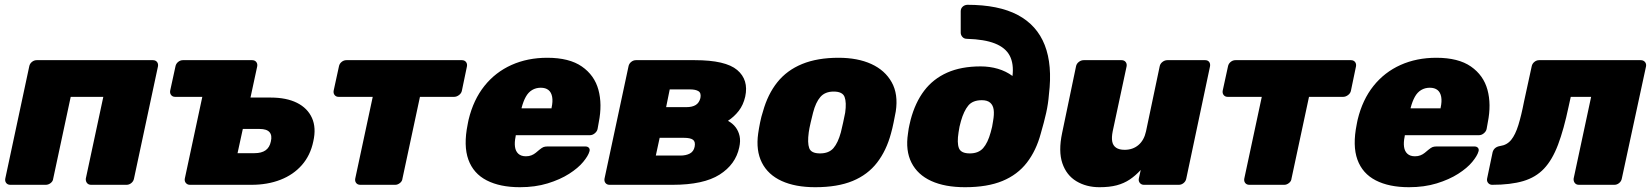

<svg xmlns="http://www.w3.org/2000/svg" viewBox="-20 -771 6894 801"><path d="M23 0Q12 0 6 -7.5Q0 -15 2 -26L102 -494Q104 -505 113 -512.5Q122 -520 133 -520H618Q629 -520 635 -512.5Q641 -505 639 -494L539 -26Q537 -15 528 -7.5Q519 0 508 0H360Q349 0 343 -7.5Q337 -15 338 -26L411 -367H275L202 -26Q201 -15 191.5 -7.5Q182 0 171 0Z M772 0Q762 0 755.5 -7.5Q749 -15 751 -26L824 -367H710Q700 -367 694 -374.5Q688 -382 690 -393L712 -494Q714 -505 723 -512.5Q732 -520 743 -520H1032Q1043 -520 1049 -512.5Q1055 -505 1053 -494L1025 -364H1109Q1175 -364 1219 -342Q1263 -320 1281.5 -279Q1300 -238 1287 -181Q1275 -123 1239.5 -82.5Q1204 -42 1150 -21Q1096 0 1029 0ZM971 -132H1042Q1071 -132 1088 -144Q1105 -156 1110 -181Q1116 -206 1104.5 -219.5Q1093 -233 1063 -233H993Z M1483 0Q1472 0 1466 -7.5Q1460 -15 1462 -26L1535 -367H1392Q1382 -367 1376 -374.5Q1370 -382 1372 -393L1394 -494Q1396 -505 1405 -512.5Q1414 -520 1425 -520H1907Q1918 -520 1924 -512.5Q1930 -505 1928 -494L1907 -393Q1905 -382 1895 -374.5Q1885 -367 1875 -367H1732L1659 -26Q1658 -15 1648.5 -7.5Q1639 0 1629 0Z M2149 10Q2066 10 2010.5 -18.5Q1955 -47 1934 -105Q1913 -163 1931 -252Q1932 -256 1933 -262.5Q1934 -269 1935 -272Q1955 -355 2001 -412.5Q2047 -470 2114 -500Q2181 -530 2263 -530Q2355 -530 2407.5 -493.5Q2460 -457 2476.5 -396.5Q2493 -336 2478 -261L2473 -233Q2471 -223 2461.5 -215Q2452 -207 2441 -207H2132Q2132 -207 2131.5 -205Q2131 -203 2131 -201Q2126 -177 2128.5 -158.5Q2131 -140 2142.5 -129.5Q2154 -119 2174 -119Q2187 -119 2197 -123Q2207 -127 2215 -133.5Q2223 -140 2230 -146Q2241 -155 2247.5 -157.5Q2254 -160 2265 -160H2422Q2432 -160 2437 -154Q2442 -148 2439 -139Q2434 -121 2413 -95.5Q2392 -70 2354.5 -46Q2317 -22 2265 -6Q2213 10 2149 10ZM2156 -319H2281V-321Q2287 -348 2283.5 -367Q2280 -386 2268 -395.5Q2256 -405 2236 -405Q2216 -405 2200 -395.5Q2184 -386 2173.5 -367Q2163 -348 2156 -321Z M2523 0Q2512 0 2506 -7.5Q2500 -15 2502 -26L2602 -494Q2604 -505 2613 -512.5Q2622 -520 2633 -520H2879Q3007 -520 3055.5 -479Q3104 -438 3089 -368Q3081 -333 3062 -308.5Q3043 -284 3017 -267Q3037 -256 3049 -240Q3061 -224 3065.5 -203.5Q3070 -183 3064 -156Q3049 -85 2982 -42.5Q2915 0 2786 0ZM2716 -122H2818Q2842 -122 2858 -130.5Q2874 -139 2878 -159Q2882 -180 2871 -188Q2860 -196 2834 -196H2732ZM2759 -324H2843Q2868 -324 2882.5 -333Q2897 -342 2902 -362Q2906 -383 2894 -390.5Q2882 -398 2859 -398H2774Z M3381 10Q3298 10 3241 -16Q3184 -42 3158.5 -92.5Q3133 -143 3143 -214Q3146 -235 3151 -260Q3156 -285 3163 -306Q3183 -378 3223 -428Q3263 -478 3326.5 -504Q3390 -530 3478 -530Q3558 -530 3615 -504Q3672 -478 3700 -428Q3728 -378 3717 -306Q3713 -285 3708 -260Q3703 -235 3697 -214Q3678 -143 3639 -92.5Q3600 -42 3537 -16Q3474 10 3381 10ZM3401 -131Q3438 -131 3457 -153Q3476 -175 3488 -219Q3492 -234 3497.5 -260Q3503 -286 3506 -301Q3512 -344 3503.5 -366.5Q3495 -389 3458 -389Q3422 -389 3402.5 -366.5Q3383 -344 3372 -301Q3368 -286 3362 -260Q3356 -234 3354 -219Q3348 -175 3356 -153Q3364 -131 3401 -131Z M4006 10Q3922 10 3865 -16Q3808 -42 3782.5 -92.5Q3757 -143 3768 -214Q3770 -228 3771 -235Q3772 -242 3774 -249.5Q3776 -257 3779 -271Q3798 -343 3835.5 -392.5Q3873 -442 3931.5 -468Q3990 -494 4071 -494Q4109 -494 4143 -484Q4177 -474 4204 -454Q4210 -505 4192.5 -538.5Q4175 -572 4131 -589.5Q4087 -607 4014 -609Q4002 -609 3995 -617Q3988 -625 3988 -635V-724Q3988 -735 3995.5 -742.5Q4003 -750 4015 -751Q4146 -751 4226 -708.5Q4306 -666 4338.5 -583Q4371 -500 4356 -377Q4353 -338 4344.5 -300Q4336 -262 4322 -214Q4303 -143 4264 -92.5Q4225 -42 4162 -16Q4099 10 4006 10ZM4026 -131Q4062 -131 4081.5 -153Q4101 -175 4113 -219Q4117 -233 4119 -242.5Q4121 -252 4123 -266Q4128 -294 4125.5 -313Q4123 -332 4111 -342.5Q4099 -353 4076 -353Q4038 -353 4019.5 -330.5Q4001 -308 3989 -266Q3985 -252 3983 -242.5Q3981 -233 3979 -219Q3972 -175 3980.5 -153Q3989 -131 4026 -131Z M4567 10Q4512 10 4470.5 -15Q4429 -40 4412 -90Q4395 -140 4411 -216L4469 -494Q4471 -505 4480.5 -512.5Q4490 -520 4501 -520H4659Q4670 -520 4676 -512.5Q4682 -505 4680 -494L4622 -223Q4617 -198 4620 -181Q4623 -164 4636 -155Q4649 -146 4672 -146Q4706 -146 4729.5 -166Q4753 -186 4761 -223L4818 -494Q4820 -505 4829.5 -512.5Q4839 -520 4850 -520H5008Q5019 -520 5024.5 -512.5Q5030 -505 5028 -494L4929 -26Q4927 -15 4918 -7.5Q4909 0 4898 0H4752Q4742 0 4735.5 -7.5Q4729 -15 4731 -26L4739 -62Q4717 -38 4693 -22Q4669 -6 4639 2Q4609 10 4567 10Z M5192 0Q5181 0 5175 -7.5Q5169 -15 5171 -26L5244 -367H5101Q5091 -367 5085 -374.5Q5079 -382 5081 -393L5103 -494Q5105 -505 5114 -512.5Q5123 -520 5134 -520H5616Q5627 -520 5633 -512.5Q5639 -505 5637 -494L5616 -393Q5614 -382 5604 -374.5Q5594 -367 5584 -367H5441L5368 -26Q5367 -15 5357.5 -7.5Q5348 0 5338 0Z M5858 10Q5775 10 5719.5 -18.5Q5664 -47 5643 -105Q5622 -163 5640 -252Q5641 -256 5642 -262.5Q5643 -269 5644 -272Q5664 -355 5710 -412.5Q5756 -470 5823 -500Q5890 -530 5972 -530Q6064 -530 6116.5 -493.5Q6169 -457 6185.5 -396.5Q6202 -336 6187 -261L6182 -233Q6180 -223 6170.5 -215Q6161 -207 6150 -207H5841Q5841 -207 5840.5 -205Q5840 -203 5840 -201Q5835 -177 5837.5 -158.5Q5840 -140 5851.5 -129.5Q5863 -119 5883 -119Q5896 -119 5906 -123Q5916 -127 5924 -133.5Q5932 -140 5939 -146Q5950 -155 5956.5 -157.5Q5963 -160 5974 -160H6131Q6141 -160 6146 -154Q6151 -148 6148 -139Q6143 -121 6122 -95.5Q6101 -70 6063.5 -46Q6026 -22 5974 -6Q5922 10 5858 10ZM5865 -319H5990V-321Q5996 -348 5992.5 -367Q5989 -386 5977 -395.5Q5965 -405 5945 -405Q5925 -405 5909 -395.5Q5893 -386 5882.5 -367Q5872 -348 5865 -321Z M6205 0Q6195 0 6188.5 -7.5Q6182 -15 6184 -26L6207 -136Q6213 -158 6239 -162Q6267 -166 6284.5 -187.5Q6302 -209 6314.5 -249.5Q6327 -290 6338 -347L6370 -494Q6372 -505 6381 -512.5Q6390 -520 6401 -520H6825Q6836 -520 6842.5 -512.5Q6849 -505 6847 -494L6746 -26Q6744 -15 6735 -7.5Q6726 0 6715 0H6567Q6556 0 6550 -7.5Q6544 -15 6545 -26L6618 -367H6533L6524 -326Q6504 -231 6480 -167.5Q6456 -104 6421.5 -67.5Q6387 -31 6334.5 -15.5Q6282 0 6205 0Z"/></svg>

Font: Rubik ExtraBold
Style: Italic
Weight: 800
Italic angle: -12°
Designer: Hubert and Fischer
Foundry: Hubert and Fischer
Version: Version 2.300;gftools[0.9.30]